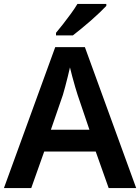

<svg xmlns="http://www.w3.org/2000/svg" viewBox="-20 -957 714 977"><path d="M533 0 467 -186H205L139 0H0L261 -717H412L673 0ZM375 -474Q371 -486 363 -513Q355 -540 347.5 -568.5Q340 -597 336 -614Q331 -592 324.5 -565.5Q318 -539 311.5 -515Q305 -491 300 -474L239 -297H435ZM521 -927Q508 -913 487 -893Q466 -873 441.5 -851.5Q417 -830 393 -810.5Q369 -791 351 -777H265V-790Q281 -809 301 -834.5Q321 -860 341 -887.5Q361 -915 374 -937H521Z"/></svg>

Font: Noto Sans Syriac Eastern SemiBold
Style: Regular
Weight: 600
Designer: Patrick Giasson and the Monotype Design Team
Foundry: Monotype Imaging Inc.
Version: Version 3.001